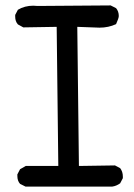

<svg xmlns="http://www.w3.org/2000/svg" viewBox="-20 -694 494 708"><path d="M394 -6H74L54 -16Q44 -27 44 -45V-51L54 -70L75 -82H195L189 -595L66 -593L46 -604Q36 -615 36 -633V-639L46 -658Q71 -673 103 -673L118 -672L388 -674L408 -664Q418 -652 418 -635Q418 -627 408 -605Q380 -592 347 -592L265 -595L271 -82L404 -84L423 -74Q433 -61 433 -43V-37L423 -18Q409 -8 394 -6Z"/></svg>

Font: Xiaolai SC
Style: Regular
Weight: 400
Designer: Nozomi Seto 瀬戸のぞみ
Version: Version 3.11;December 4, 2020;FontCreator 13.0.0.2613 64-bit